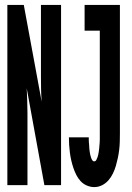

<svg xmlns="http://www.w3.org/2000/svg" viewBox="-20 -755 540 783"><path d="M364 8Q349 8 334 1.5Q319 -5 308.5 -16.5Q298 -28 291 -42Q284 -56 279 -71Q274 -86 270.5 -101.5Q267 -117 265 -132.5Q263 -148 262 -163.5Q261 -179 261 -195H342Q342 -190 342 -184.5Q342 -179 342.5 -174Q343 -169 343.5 -163.5Q344 -158 344 -153Q344 -148 345 -142.5Q346 -137 346.5 -132Q347 -127 348.5 -122Q350 -117 351.5 -112Q353 -107 356 -102Q359 -97 364 -97Q370 -97 373 -103Q376 -109 378 -114.5Q380 -120 381 -126Q382 -132 383 -138Q384 -144 384.5 -150Q385 -156 385.5 -162Q386 -168 386.5 -174Q387 -180 387 -186Q387 -192 387 -198Q387 -204 387 -210V-630H325V-735H469V-210Q469 -194 468.5 -177Q468 -160 466 -143.5Q464 -127 460.5 -110.5Q457 -94 452.5 -78.5Q448 -63 440.5 -47.5Q433 -32 422 -19.5Q411 -7 396 0.5Q381 8 364 8ZM10 0V-735H77L150 -340Q148 -365 147.5 -390.5Q147 -416 147 -441V-735H229V0H161L89 -395Q90 -370 91 -344.5Q92 -319 92 -294V0Z"/></svg>

Font: Iosevka SS04 Extrabold
Style: Regular
Weight: 800
Monospace: yes
Designer: Belleve Invis
Foundry: Belleve Invis
Version: Version 19.0.0; ttfautohint (v1.8.4)